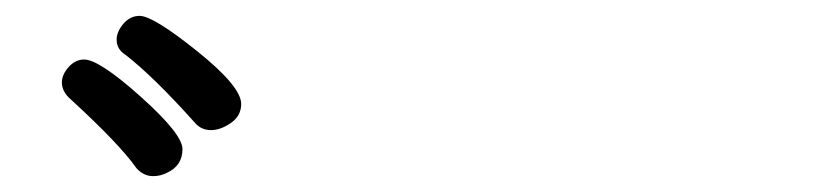

<svg xmlns="http://www.w3.org/2000/svg" viewBox="-20 -829 1040 242"><path d="M173 -607Q182 -607 190 -611Q210 -620 210 -641Q210 -660 157.5 -707Q105 -754 86 -754Q75 -754 66.5 -744.5Q58 -735 58 -725Q58 -713 70 -703Q131 -647 152 -617Q161 -607 173 -607ZM246 -665Q258 -665 271 -674Q284 -683 284 -698Q284 -720 228.5 -764.5Q173 -809 156 -809Q144 -809 135.5 -799Q127 -789 127 -779Q127 -767 138 -760Q173 -733 225 -675Q233 -665 246 -665Z"/></svg>

Font: LXGW WenKai Mono TC
Style: Bold
Weight: 700
Designer: LXGW / Fontworks Inc.
Foundry: LXGW / Fontworks Inc.
Version: Version 1.330